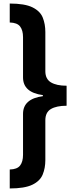

<svg xmlns="http://www.w3.org/2000/svg" viewBox="-20 -820 421 1084"><path d="M35 -800Q120 -800 163.5 -778.5Q207 -757 221.5 -720.5Q236 -684 236 -639V-418Q236 -374 267.5 -355Q299 -336 356 -336V-223Q299 -223 267.5 -204.5Q236 -186 236 -141V84Q236 129 221 165.5Q206 202 162.5 223Q119 244 35 244V137Q77 136 93.5 114.5Q110 93 110 54V-177Q110 -262 222 -277V-283Q110 -298 110 -383V-610Q110 -649 93.5 -670.5Q77 -692 35 -693Z"/></svg>

Font: Noto Sans Tamil Condensed
Style: Bold
Weight: 700
Width: 3
Designer: Jelle Bosma - Monotype Design Team
Foundry: Monotype Imaging Inc.
Version: Version 2.004; ttfautohint (v1.8.4.7-5d5b)